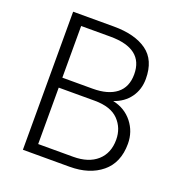

<svg xmlns="http://www.w3.org/2000/svg" viewBox="-129 -820 870 929"><g transform="rotate(20 306.5 -355.5)"><path d="M330.6 0H90.3V-710.9H300.3Q408.7 -710.9 470.5 -666.5Q532.2 -622.1 532.2 -525.4Q532.2 -470.7 502.7 -429.7Q473.1 -388.7 420.4 -371.1Q483.4 -357.4 520.8 -310.1Q558.1 -262.7 558.1 -200.7Q558.1 -103.5 495.4 -51.8Q432.6 0 330.6 0ZM300.3 -659.2H150.4V-393.1H306.6Q385.3 -393.1 428.5 -427Q471.7 -460.9 471.7 -526.9Q471.7 -659.2 300.3 -659.2ZM498 -199.7Q498 -259.8 458.3 -300.8Q418.5 -341.8 335.4 -341.8H150.4V-51.3H330.6Q409.2 -51.3 453.6 -90.8Q498 -130.4 498 -199.7Z"/></g></svg>

Font: Vazirmatn UI ExtraLight
Style: Regular
Weight: 200
Designer: Saber Rastikerdar
Foundry: Saber Rastikerdar
Version: Version 33.003